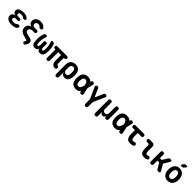

<svg xmlns="http://www.w3.org/2000/svg" viewBox="769 -3428 6261 6261"><g transform="rotate(45 3900.0 -297.5)"><path d="M513 -481Q525 -466 526 -451Q527 -436 519 -425Q511 -414 494.5 -407Q478 -400 454 -400Q444 -400 436 -403.5Q428 -407 420.5 -412.5Q413 -418 405.5 -424Q398 -430 388 -436Q379 -444 365 -447.5Q351 -451 332 -453Q319 -454 306.5 -454Q294 -454 282 -453Q244 -450 222 -435.5Q200 -421 200 -393Q200 -366 221 -350Q242 -334 279 -334H352Q378 -334 391 -321.5Q404 -309 404 -282Q404 -256 391 -243.5Q378 -231 352 -231H274Q234 -231 210.5 -213Q187 -195 187 -165Q187 -134 210.5 -118Q234 -102 274 -99Q290 -98 307 -98Q324 -98 340 -99Q362 -101 378 -106Q394 -111 405 -121Q413 -126 420.5 -133Q428 -140 435 -145Q442 -150 450 -153.5Q458 -157 469 -157Q492 -157 509 -150Q526 -143 534.5 -132Q543 -121 542.5 -106.5Q542 -92 530 -75Q506 -37 457 -16.5Q408 4 340 7Q324 8 307 8Q290 8 274 7Q225 5 184.5 -7.5Q144 -20 115 -42Q86 -64 70 -94Q54 -124 54 -162Q54 -220 91 -256.5Q128 -293 190 -296Q137 -299 103.5 -332.5Q70 -366 70 -413Q70 -446 85.5 -471.5Q101 -497 128.5 -515Q156 -533 195 -543.5Q234 -554 282 -557Q294 -558 306.5 -558Q319 -558 332 -557Q395 -553 441.5 -534Q488 -515 513 -481Z M1002 -590Q989 -608 966.5 -618Q944 -628 914 -628Q870 -628 842.5 -603.5Q815 -579 815 -539Q815 -501 841.5 -478Q868 -455 914 -455H1014Q1043 -455 1057.5 -441Q1072 -427 1072 -397Q1072 -368 1057.5 -354Q1043 -340 1014 -340H923Q896 -340 873.5 -332.5Q851 -325 835 -311.5Q819 -298 810 -279Q801 -260 801 -237Q801 -203 822.5 -180Q844 -157 889 -146L1043 -106Q1083 -95 1107.5 -74Q1132 -53 1140 -23.5Q1148 6 1139 41.5Q1130 77 1105 116L1089 142Q1074 165 1054 170.5Q1034 176 1010 162Q985 149 980.5 130.5Q976 112 991 89L1007 64Q1019 46 1014 31.5Q1009 17 987 11L852 -25Q760 -49 713.5 -101.5Q667 -154 667 -231Q667 -265 677 -294Q687 -323 705.5 -346Q724 -369 750 -384.5Q776 -400 807 -407Q781 -412 758.5 -425.5Q736 -439 720.5 -459Q705 -479 696.5 -504.5Q688 -530 688 -558Q688 -598 704.5 -631.5Q721 -665 751 -689.5Q781 -714 822.5 -727Q864 -740 914 -740Q983 -740 1035 -716Q1087 -692 1115 -650Q1129 -632 1130.5 -615Q1132 -598 1123 -586Q1114 -574 1096 -566Q1078 -558 1052 -558Q1040 -558 1028 -565.5Q1016 -573 1002 -590Z M1650 -560Q1682 -560 1702 -545.5Q1722 -531 1732 -502Q1748 -456 1760 -394Q1772 -332 1772 -254Q1772 -191 1764.5 -142Q1757 -93 1739 -59.5Q1721 -26 1691 -8Q1661 10 1615 10Q1560 10 1532.5 -13Q1505 -36 1500 -92Q1489 -39 1461 -14.5Q1433 10 1381 10Q1334 10 1304.5 -7Q1275 -24 1258 -57Q1241 -90 1234.5 -139.5Q1228 -189 1228 -254Q1228 -333 1239 -394.5Q1250 -456 1267 -503Q1277 -531 1296.5 -545.5Q1316 -560 1348 -560Q1378 -560 1389 -545.5Q1400 -531 1391 -502Q1379 -467 1370.5 -435Q1362 -403 1356.5 -373Q1351 -343 1348.5 -313.5Q1346 -284 1346 -251Q1346 -214 1348 -187.5Q1350 -161 1355.5 -144Q1361 -127 1370.5 -119.5Q1380 -112 1394 -112Q1409 -112 1418.5 -120Q1428 -128 1433.5 -144.5Q1439 -161 1441 -186Q1443 -211 1442 -246L1440 -333Q1438 -364 1454 -379Q1470 -394 1501 -394Q1532 -394 1547 -379Q1562 -364 1561 -333L1559 -243Q1558 -207 1559.5 -182Q1561 -157 1566.5 -141.5Q1572 -126 1581.5 -119Q1591 -112 1606 -112Q1620 -112 1629 -119.5Q1638 -127 1643.5 -144Q1649 -161 1651.5 -187.5Q1654 -214 1654 -251Q1654 -284 1651 -313.5Q1648 -343 1642.5 -373Q1637 -403 1628 -434Q1619 -465 1607 -501Q1597 -531 1608 -545.5Q1619 -560 1650 -560Z M2296 10Q2259 10 2231.5 -5.5Q2204 -21 2186 -47Q2168 -73 2159 -107Q2150 -141 2150 -177V-436H2018V-54Q2018 -21 2003 -5.5Q1988 10 1955 10Q1923 10 1907 -5.5Q1891 -21 1891 -54V-436H1863Q1834 -436 1820.5 -450.5Q1807 -465 1807 -493Q1807 -522 1821.5 -536Q1836 -550 1864 -550H2308Q2339 -550 2353.5 -535.5Q2368 -521 2368 -490Q2368 -463 2354.5 -449.5Q2341 -436 2314 -436H2277V-179Q2277 -150 2291 -131.5Q2305 -113 2329 -109Q2352 -103 2360.5 -94Q2369 -85 2369 -67Q2369 -24 2353 -7Q2337 10 2296 10Z M2540 180Q2507 180 2490.5 163.5Q2474 147 2474 114V-328Q2474 -381 2490.5 -423.5Q2507 -466 2536.5 -496.5Q2566 -527 2608.5 -543.5Q2651 -560 2703 -560Q2807 -560 2864 -502.5Q2921 -445 2931 -348Q2935 -312 2935 -275.5Q2935 -239 2931 -202Q2921 -105 2877 -47.5Q2833 10 2750 10Q2689 10 2652 -20Q2615 -50 2606 -105V114Q2606 147 2590 163.5Q2574 180 2540 180ZM2703 -104Q2749 -104 2771 -130.5Q2793 -157 2799 -207Q2803 -241 2803 -275Q2803 -309 2799 -343Q2793 -393 2771 -419.5Q2749 -446 2703 -446Q2680 -446 2662 -437.5Q2644 -429 2631.5 -413Q2619 -397 2612.5 -374.5Q2606 -352 2606 -323V-207Q2606 -158 2631.5 -131Q2657 -104 2703 -104Z M3571 -68Q3578 -36 3566.5 -18Q3555 0 3523.5 7Q3492 14 3473.5 2.5Q3455 -9 3448 -41L3442 -67Q3442 -66 3441 -66Q3414 -30 3373 -10Q3332 10 3270 10Q3204 10 3159.5 -10Q3115 -30 3088.5 -66.5Q3062 -103 3050.5 -154.5Q3039 -206 3039 -270Q3039 -334 3051.5 -387Q3064 -440 3091 -478.5Q3118 -517 3162 -538.5Q3206 -560 3270 -560Q3332 -560 3373 -542.5Q3414 -525 3442 -493Q3442 -492 3443 -491L3447 -509Q3454 -541 3472.5 -552.5Q3491 -564 3522.5 -557Q3554 -550 3565.5 -532Q3577 -514 3570 -482L3522 -282ZM3395 -283Q3387 -320 3377 -347Q3366 -378 3351.5 -398Q3337 -418 3317 -428Q3297 -438 3270 -438Q3247 -438 3228.5 -426Q3210 -414 3197 -392.5Q3184 -371 3177.5 -339.5Q3171 -308 3171 -270Q3171 -232 3176.5 -202.5Q3182 -173 3193.5 -153Q3205 -133 3224 -122.5Q3243 -112 3270 -112Q3297 -112 3317 -124.5Q3337 -137 3351.5 -160.5Q3366 -184 3376 -216Q3386 -247 3395 -283Z M3900 190Q3866 190 3850 173.5Q3834 157 3834 124V-55Q3834 -70 3831 -83.5Q3828 -97 3822 -110L3654 -485Q3647 -501 3649 -515Q3651 -529 3658.5 -538.5Q3666 -548 3679.5 -554Q3693 -560 3708 -560Q3732 -560 3749 -548.5Q3766 -537 3778 -510L3889 -251Q3895 -238 3900 -238Q3905 -238 3911 -251L4022 -510Q4034 -537 4051 -548.5Q4068 -560 4092 -560Q4107 -560 4120.5 -554Q4134 -548 4141.5 -538.5Q4149 -529 4151 -515Q4153 -501 4146 -485L3978 -110Q3972 -97 3969 -83.5Q3966 -70 3966 -55V124Q3966 157 3950 173.5Q3934 190 3900 190Z M4340 180Q4307 180 4290.5 164Q4274 148 4274 114V-484Q4274 -518 4290 -534Q4306 -550 4340 -550Q4374 -550 4390 -534Q4406 -518 4406 -484V-207Q4406 -158 4430.5 -131Q4455 -104 4501 -104Q4548 -104 4573 -131Q4598 -158 4598 -207V-484Q4598 -518 4614 -534Q4630 -550 4664 -550Q4698 -550 4714 -534Q4730 -518 4730 -484V-56Q4730 -23 4713.5 -6.5Q4697 10 4664 10Q4632 10 4615.5 -6.5Q4599 -23 4599 -56V-85Q4599 -95 4598.5 -95Q4598 -95 4596 -85Q4588 -40 4567 -15Q4546 10 4501 10Q4456 10 4436 -15Q4416 -40 4409 -85Q4407 -95 4406.5 -95Q4406 -95 4406 -85V114Q4406 148 4390 164Q4374 180 4340 180Z M5371 -68Q5378 -36 5366.5 -18Q5355 0 5323.5 7Q5292 14 5273.5 2.5Q5255 -9 5248 -41L5242 -67Q5242 -66 5241 -66Q5214 -30 5173 -10Q5132 10 5070 10Q5004 10 4959.5 -10Q4915 -30 4888.5 -66.5Q4862 -103 4850.5 -154.5Q4839 -206 4839 -270Q4839 -334 4851.5 -387Q4864 -440 4891 -478.5Q4918 -517 4962 -538.5Q5006 -560 5070 -560Q5132 -560 5173 -542.5Q5214 -525 5242 -493Q5242 -492 5243 -491L5247 -509Q5254 -541 5272.5 -552.5Q5291 -564 5322.5 -557Q5354 -550 5365.5 -532Q5377 -514 5370 -482L5322 -282ZM5195 -283Q5187 -320 5177 -347Q5166 -378 5151.5 -398Q5137 -418 5117 -428Q5097 -438 5070 -438Q5047 -438 5028.5 -426Q5010 -414 4997 -392.5Q4984 -371 4977.5 -339.5Q4971 -308 4971 -270Q4971 -232 4976.5 -202.5Q4982 -173 4993.5 -153Q5005 -133 5024 -122.5Q5043 -112 5070 -112Q5097 -112 5117 -124.5Q5137 -137 5151.5 -160.5Q5166 -184 5176 -216Q5186 -247 5195 -283Z M5874 -530Q5904 -530 5919 -514.5Q5934 -499 5934 -469.5Q5934 -440 5919 -424Q5904 -408 5874 -408H5716V-256Q5716 -181 5734 -146.5Q5752 -112 5787 -112Q5803 -112 5818.5 -114.5Q5834 -117 5850 -124Q5879 -137 5898.5 -129.5Q5918 -122 5931 -98Q5947 -71 5940.5 -50Q5934 -29 5911 -17Q5877 0 5841 5Q5805 10 5765 10Q5721 10 5687.5 -4.5Q5654 -19 5631 -49.5Q5608 -80 5596 -127.5Q5584 -175 5584 -240V-408H5492Q5462 -408 5447.5 -423.5Q5433 -439 5433 -468Q5433 -499 5448 -514.5Q5463 -530 5494 -530Z M6371 -256Q6371 -181 6384 -146.5Q6397 -112 6432 -112Q6444 -112 6456.5 -114.5Q6469 -117 6484 -124Q6512 -138 6532 -130Q6552 -122 6565 -98Q6580 -71 6573.5 -50.5Q6567 -30 6544 -17Q6512 -1 6479 4.5Q6446 10 6410 10Q6366 10 6334 -3.5Q6302 -17 6280.5 -46Q6259 -75 6249 -121.5Q6239 -168 6239 -233V-358Q6239 -385 6225.5 -398.5Q6212 -412 6185 -412H6142Q6112 -412 6097.5 -426.5Q6083 -441 6083 -471Q6083 -501 6097.5 -515.5Q6112 -530 6142 -530H6263Q6317 -530 6344 -503Q6371 -476 6371 -422Z M6740 10Q6706 10 6690 -6.5Q6674 -23 6674 -56V-494Q6674 -527 6690 -543.5Q6706 -560 6740 -560Q6773 -560 6789.5 -543.5Q6806 -527 6806 -494V-336H6866Q6878 -336 6886.5 -341Q6895 -346 6901 -357L6999 -517Q7012 -539 7030.5 -549.5Q7049 -560 7073 -560Q7124 -560 7135.5 -539Q7147 -518 7121 -475L7015 -303Q7009 -293 7009 -283Q7009 -273 7015 -263L7125 -77Q7150 -33 7137.5 -11.5Q7125 10 7074 10Q7049 10 7030.5 -1Q7012 -12 6999 -34L6900 -204Q6895 -214 6886 -219.5Q6877 -225 6865 -225H6806V-56Q6806 -23 6789.5 -6.5Q6773 10 6740 10Z M7500 10Q7439 10 7394.5 -12.5Q7350 -35 7320 -74Q7290 -113 7275.5 -165Q7261 -217 7261 -275Q7261 -334 7275.5 -385.5Q7290 -437 7319.5 -476Q7349 -515 7394 -537.5Q7439 -560 7500 -560Q7561 -560 7606 -537.5Q7651 -515 7680.5 -476.5Q7710 -438 7724.5 -386Q7739 -334 7739 -275Q7739 -217 7724.5 -165Q7710 -113 7680.5 -74Q7651 -35 7606 -12.5Q7561 10 7500 10ZM7500 -105Q7527 -105 7547.5 -118Q7568 -131 7581 -154.5Q7594 -178 7600.5 -209Q7607 -240 7607 -275Q7607 -311 7601 -342Q7595 -373 7581.5 -396Q7568 -419 7548 -432Q7528 -445 7500 -445Q7472 -445 7452 -432Q7432 -419 7418.5 -395.5Q7405 -372 7399 -341Q7393 -310 7393 -275Q7393 -240 7399.5 -209Q7406 -178 7419 -154.5Q7432 -131 7452.5 -118Q7473 -105 7500 -105ZM7583 -679Q7568 -661 7549.5 -653Q7531 -645 7508 -645Q7463 -645 7454 -662.5Q7445 -680 7472 -716L7497 -749Q7514 -771 7533.5 -778Q7553 -785 7580 -785Q7626 -785 7633.5 -767.5Q7641 -750 7613 -715Z"/></g></svg>

Font: Maple Mono
Style: Bold
Weight: 700
Monospace: yes
Designer: subframe7536
Version: Version 7.200